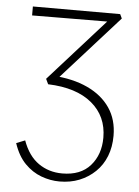

<svg xmlns="http://www.w3.org/2000/svg" viewBox="-51 -440 555 769"><g transform="rotate(5 226.5 -55.5)"><path d="M217 289Q180 289 143.5 275.5Q107 262 77.5 232Q48 202 31 151L66 137Q88 198 129.5 227Q171 256 225 256Q299 256 338 211.5Q377 167 377 99Q377 13 314.5 -39Q252 -91 138 -95L128 -116L369 -385L384 -366L50 -364V-400H401L409 -383L164 -110L153 -131Q235 -126 294 -98.5Q353 -71 385 -24Q417 23 417 88Q417 133 402.5 170Q388 207 360.5 233.5Q333 260 297 274.5Q261 289 217 289Z"/></g></svg>

Font: Ysabeau ExtraLight
Style: Regular
Weight: 250
Designer: Christian Thalmann (Catharsis Fonts)
Version: Version 2.002